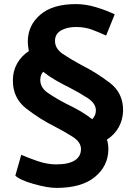

<svg xmlns="http://www.w3.org/2000/svg" viewBox="-20 -800 664 939"><path d="M449 -260Q449 -294 408.5 -320.5Q368 -347 319 -372Q286 -388 252.5 -407.5Q219 -427 191 -449Q184 -441 180.5 -431Q177 -421 177 -409Q177 -371 215 -345Q253 -319 305 -292Q339 -276 371 -257.5Q403 -239 431 -217Q439 -225 444 -236Q449 -247 449 -260ZM84 -43Q115 -29 163 -12.5Q211 4 254 4Q315 4 345.5 -15.5Q376 -35 376 -71Q376 -105 335.5 -131Q295 -157 246 -182Q174 -218 108 -269.5Q42 -321 43 -408Q43 -452 63.5 -489Q84 -526 121 -550Q119 -562 117.5 -574Q116 -586 116 -599Q117 -677 177.5 -728.5Q238 -780 351 -780Q400 -780 450.5 -764.5Q501 -749 541 -730L499 -626Q467 -641 431 -654.5Q395 -668 352 -668Q308 -668 278.5 -651Q249 -634 249 -600Q249 -562 287.5 -536Q326 -510 378 -482Q450 -446 516.5 -395.5Q583 -345 582 -259Q581 -215 561 -178.5Q541 -142 503 -117Q507 -105 508.5 -93.5Q510 -82 510 -69Q509 12 444 65.5Q379 119 256 119Q213 119 145.5 100Q78 81 55 59Z"/></svg>

Font: Palanquin
Style: Bold
Weight: 700
Designer: Pria Ravichandran
Version: Version 1.0.4